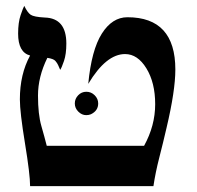

<svg xmlns="http://www.w3.org/2000/svg" viewBox="-20 -637 675 657"><path d="M416 -578Q580 -578 580 -399Q580 -327 550 -200Q538 -148 525 -97.5Q512 -47 505 0H83Q83 -40 65.5 -146.5Q48 -253 48 -297Q48 -383 83 -447Q42 -458 42 -522Q42 -560 50.5 -585Q59 -610 63 -617Q74 -594 85 -586.5Q96 -579 133 -577Q207 -575 207 -488Q207 -452 199 -428.5Q191 -405 186 -398Q182 -407 179 -414Q176 -421 169.5 -428.5Q163 -436 142 -439Q110 -374 110 -310Q110 -246 121.5 -206Q133 -166 140 -138H473Q511 -207 511 -280.5Q511 -354 481 -403Q451 -452 408 -452Q343 -452 282 -350Q293 -466 328.5 -522Q364 -578 416 -578ZM316 -283Q316 -258 291 -246Q284 -243 275 -243Q260 -243 248 -255Q236 -267 236 -283Q236 -299 247.5 -311Q259 -323 275.5 -323Q292 -323 304 -311Q316 -299 316 -283Z"/></svg>

Font: Cardo
Style: Regular
Weight: 400
Designer: David J. Perry
Foundry: David J. Perry
Version: Version 1.0451